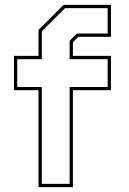

<svg xmlns="http://www.w3.org/2000/svg" viewBox="-20 -770 532 790"><path d="M138.5 0V-399H37.5V-540H138.5V-647L241.5 -750H436.5V-618.5H302L280 -596V-540H436.5V-399H280V0ZM152 -13.5H266.5V-412H423V-526.5H266.5V-602L296.5 -632H423V-736.5H247.5L152 -641.5V-526.5H51V-412H152Z"/></svg>

Font: Tourney Thin
Style: Regular
Weight: 100
Designer: Tyler Finck
Foundry: Etcetera Type Co
Version: Version 1.015